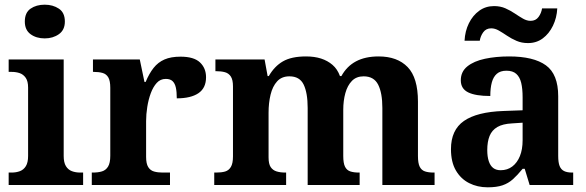

<svg xmlns="http://www.w3.org/2000/svg" viewBox="-20 -790 2501 820"><path d="M17 0V-53H29Q49 -53 65 -59Q81 -65 90.5 -80.5Q100 -96 100 -124V-416Q100 -443 90 -457.5Q80 -472 64.5 -477.5Q49 -483 29 -483H17V-536H252V-124Q252 -96 261.5 -80.5Q271 -65 287 -59Q303 -53 323 -53H335V0ZM171 -626Q135 -626 110.5 -644Q86 -662 86 -698Q86 -736 110.5 -753Q135 -770 171 -770Q206 -770 231.5 -753Q257 -736 257 -698Q257 -662 231.5 -644Q206 -626 171 -626Z M372 0V-53H376Q399 -53 415.5 -58Q432 -63 441.5 -78.5Q451 -94 451 -125V-415Q451 -445 442.5 -459.5Q434 -474 418 -478.5Q402 -483 380 -483H377V-536H577L597 -440H602Q617 -476 636 -500Q655 -524 682.5 -536Q710 -548 751 -548Q808 -548 834 -523.5Q860 -499 860 -460Q860 -414 827.5 -392Q795 -370 735 -370Q735 -398 731 -416Q727 -434 717 -443.5Q707 -453 688 -453Q665 -453 649.5 -436Q634 -419 624 -392Q614 -365 609 -333.5Q604 -302 604 -273V-120Q604 -91 613 -76.5Q622 -62 638 -57.5Q654 -53 674 -53H706V0Z M895 0V-53H903Q926 -53 941.5 -57.5Q957 -62 966 -77Q975 -92 975 -122V-421Q975 -449 966 -463Q957 -477 941 -481.5Q925 -486 903 -486H900V-536H1110L1123 -465H1128Q1152 -507 1188.5 -528Q1225 -549 1287 -549Q1323 -549 1351 -540Q1379 -531 1400 -513Q1421 -495 1432 -465H1438Q1461 -507 1500.5 -528Q1540 -549 1597 -549Q1677 -549 1721 -503.5Q1765 -458 1765 -356V-124Q1765 -93 1772.5 -78Q1780 -63 1795 -58Q1810 -53 1832 -53H1836V0H1613V-329Q1613 -393 1595 -428.5Q1577 -464 1533 -464Q1502 -464 1483 -444.5Q1464 -425 1455 -392.5Q1446 -360 1446 -321V-124Q1446 -93 1453.5 -78Q1461 -63 1476 -58Q1491 -53 1513 -53H1516V0H1294V-329Q1294 -393 1277 -428.5Q1260 -464 1216 -464Q1183 -464 1163.5 -442.5Q1144 -421 1135.5 -385.5Q1127 -350 1127 -309V-118Q1127 -90 1136 -76.5Q1145 -63 1161 -58Q1177 -53 1199 -53H1202V0Z M2063 10Q2019 10 1983.5 -8Q1948 -26 1927 -62Q1906 -98 1906 -153Q1906 -235 1961.5 -273.5Q2017 -312 2130 -316L2212 -319V-374Q2212 -411 2206 -436Q2200 -461 2185 -474.5Q2170 -488 2143 -488Q2117 -488 2102 -475Q2087 -462 2080.5 -438Q2074 -414 2074 -380Q2011 -380 1979.5 -395.5Q1948 -411 1948 -447Q1948 -484 1976 -506.5Q2004 -529 2051 -539Q2098 -549 2154 -549Q2259 -549 2311.5 -511Q2364 -473 2364 -379V-124Q2364 -96 2370 -81Q2376 -66 2389 -59.5Q2402 -53 2424 -53H2428V0H2242L2221 -69H2212Q2190 -42 2170.5 -24.5Q2151 -7 2126 1.5Q2101 10 2063 10ZM2118 -63Q2147 -63 2168 -79Q2189 -95 2200.5 -123.5Q2212 -152 2212 -191V-266L2167 -263Q2127 -261 2104 -247.5Q2081 -234 2071 -209.5Q2061 -185 2061 -149Q2061 -121 2067.5 -101.5Q2074 -82 2086.5 -72.5Q2099 -63 2118 -63ZM2235 -606Q2208 -606 2186 -615.5Q2164 -625 2145.5 -637.5Q2127 -650 2110.5 -659.5Q2094 -669 2078 -669Q2056 -669 2044 -652.5Q2032 -636 2029 -616H1964Q1966 -657 1982.5 -690.5Q1999 -724 2026.5 -744Q2054 -764 2090 -764Q2117 -764 2138.5 -754.5Q2160 -745 2178.5 -732.5Q2197 -720 2213.5 -710.5Q2230 -701 2246 -701Q2268 -701 2280 -717.5Q2292 -734 2295 -754H2360Q2358 -714 2341.5 -680Q2325 -646 2298 -626Q2271 -606 2235 -606Z"/></svg>

Font: Noto Serif Hebrew
Style: Bold
Weight: 700
Version: Version 2.003